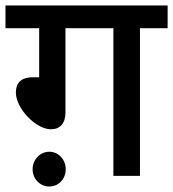

<svg xmlns="http://www.w3.org/2000/svg" viewBox="-20 -642 632 701"><path d="M219 -539H394V0H491V-539H592V-622H0V-539H123V-360H102C53 -360 38 -336 38 -304C38 -246 111 -170 166 -170C199 -170 219 -191 219 -232ZM99 -24C99 11 126 39 160 39C194 39 220 11 220 -24C220 -59 194 -88 160 -88C126 -88 99 -59 99 -24Z"/></svg>

Font: Noto Sans Devanagari UI Medium
Style: Regular
Weight: 500
Designer: Jelle Bosma - Monotype Design Team
Foundry: Monotype Imaging Inc.
Version: Version 2.004